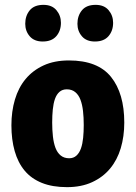

<svg xmlns="http://www.w3.org/2000/svg" viewBox="-20 -761 560 791"><path d="M492 -256Q492 -199 477.5 -150.5Q463 -102 433.5 -66.5Q404 -31 359.5 -10.5Q315 10 256 10Q196 10 152.5 -7.5Q109 -25 81.5 -58Q54 -91 40.5 -138.5Q27 -186 27 -245Q27 -302 41.5 -351Q56 -400 85.5 -435.5Q115 -471 159.5 -491.5Q204 -512 264 -512Q383 -512 437.5 -444Q492 -376 492 -256ZM195 -256Q195 -226 198 -199Q201 -172 208.5 -152Q216 -132 230 -120.5Q244 -109 265 -109Q283 -109 295 -120Q307 -131 313.5 -149.5Q320 -168 322.5 -193Q325 -218 325 -246Q325 -277 322 -303.5Q319 -330 311.5 -350Q304 -370 290 -381.5Q276 -393 255 -393Q237 -393 225 -382.5Q213 -372 206.5 -353.5Q200 -335 197.5 -310Q195 -285 195 -256ZM156 -590Q121 -590 102.5 -611.5Q84 -633 84 -663Q84 -696 102.5 -718.5Q121 -741 159 -741Q194 -741 212.5 -719Q231 -697 231 -667Q231 -634 212 -612Q193 -590 156 -590ZM371 -590Q336 -590 317.5 -611.5Q299 -633 299 -663Q299 -696 317.5 -718.5Q336 -741 374 -741Q409 -741 427.5 -719Q446 -697 446 -667Q446 -634 427 -612Q408 -590 371 -590Z"/></svg>

Font: Amaranth
Style: Bold
Weight: 700
Designer: Gesine Todt
Foundry: Gesine Todt
Version: Version 1.001